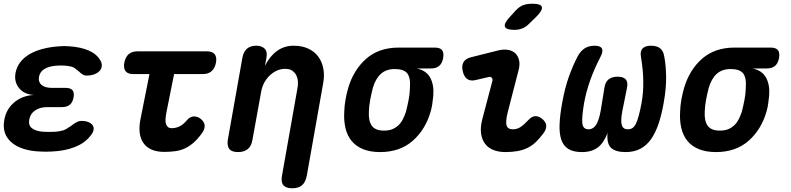

<svg xmlns="http://www.w3.org/2000/svg" viewBox="-20 -805 4240 1029"><path d="M518 -481Q527 -466 525.5 -451Q524 -436 514 -425Q504 -414 486 -407Q468 -400 444 -400Q434 -400 427 -403.5Q420 -407 413.5 -412.5Q407 -418 400.5 -424Q394 -430 385 -436Q377 -444 364 -447.5Q351 -451 332 -453Q319 -454 306.5 -454Q294 -454 281 -453Q243 -450 218.5 -435.5Q194 -421 189 -393Q184 -366 202.5 -350Q221 -334 258 -334H331Q358 -334 368.5 -321.5Q379 -309 374 -282Q369 -256 354 -243.5Q339 -231 312 -231H234Q194 -231 168 -213Q142 -195 137 -165Q131 -134 151 -118Q171 -102 211 -99Q228 -98 244.5 -98Q261 -98 278 -99Q300 -101 317 -106Q334 -111 346 -121Q356 -126 364.5 -133Q373 -140 381 -145Q389 -150 397.5 -153.5Q406 -157 416 -157Q440 -157 455.5 -150Q471 -143 477.5 -132Q484 -121 481 -106.5Q478 -92 463 -75Q433 -37 380 -16.5Q327 4 259 7Q243 8 226 8Q209 8 193 7Q144 5 105.5 -7.5Q67 -20 41.5 -42Q16 -64 6 -94Q-4 -124 3 -162Q13 -220 56.5 -256.5Q100 -293 162 -296Q110 -299 82.5 -332.5Q55 -366 63 -413Q69 -446 88.5 -471.5Q108 -497 139 -515Q170 -533 211 -543.5Q252 -554 300 -557Q312 -558 324.5 -558Q337 -558 350 -557Q413 -553 456 -534Q499 -515 518 -481Z M1088 -530Q1118 -530 1130.5 -514.5Q1143 -499 1137.5 -469.5Q1132 -440 1114.5 -424Q1097 -408 1067 -408H913L872 -203Q868 -182 867 -166Q866 -150 870 -139.5Q874 -129 881 -123.5Q888 -118 900 -118Q921 -118 941 -127Q961 -136 982 -161Q999 -181 1019.5 -181Q1040 -181 1057 -167Q1077 -150 1077 -130.5Q1077 -111 1063 -92Q1040 -60 1017 -40Q994 -20 969.5 -9Q945 2 917.5 5.5Q890 9 860 9Q820 9 792 -3.5Q764 -16 748 -39.5Q732 -63 728.5 -95.5Q725 -128 733 -167L781 -408H694Q665 -408 653 -423.5Q641 -439 646 -468Q652 -499 669.5 -514.5Q687 -530 718 -530Z M1380 -315 1333 -56Q1328 -23 1308.5 -6.5Q1289 10 1256 10Q1222 10 1209 -6.5Q1196 -23 1201 -56L1279 -495Q1285 -528 1303.5 -544Q1322 -560 1353 -560Q1383 -560 1398.5 -544Q1414 -528 1408 -495L1400 -452Q1425 -503 1464 -531.5Q1503 -560 1553 -560Q1599 -560 1632 -544.5Q1665 -529 1685 -502.5Q1705 -476 1712.5 -439Q1720 -402 1712 -359L1624 138Q1617 172 1598.5 188Q1580 204 1546 204Q1513 204 1499 188Q1485 172 1491 138L1574 -331Q1578 -350 1576.5 -369Q1575 -388 1567 -403Q1559 -418 1545 -427Q1531 -436 1508 -436Q1484 -436 1462.5 -426Q1441 -416 1423.5 -398.5Q1406 -381 1395 -359.5Q1384 -338 1380 -315Z M2289 -438H2214Q2265 -427 2286 -388Q2307 -349 2302 -291Q2300 -270 2297 -249Q2294 -228 2288 -207Q2260 -110 2191.5 -50Q2123 10 2017 10Q1964 10 1926 -5.5Q1888 -21 1864.5 -49.5Q1841 -78 1831.5 -118.5Q1822 -159 1825 -207Q1826 -239 1831.5 -270Q1837 -301 1846 -333Q1875 -431 1943 -490.5Q2011 -550 2117 -550H2310Q2338 -550 2349 -536.5Q2360 -523 2355 -494Q2350 -466 2334 -452Q2318 -438 2289 -438ZM2038 -105Q2063 -105 2081 -112Q2099 -119 2113.5 -132Q2128 -145 2138 -164Q2148 -183 2156 -207Q2164 -239 2170 -270Q2176 -301 2177 -333Q2181 -389 2162.5 -412Q2144 -435 2096 -435Q2049 -435 2020.5 -408.5Q1992 -382 1978 -333Q1970 -301 1964 -270Q1958 -239 1957 -207Q1954 -158 1972.5 -131.5Q1991 -105 2038 -105Z M2529 -376Q2501 -369 2483.5 -382Q2466 -395 2460 -424Q2453 -452 2464 -471.5Q2475 -491 2504 -498L2651 -535Q2681 -542 2704.5 -537.5Q2728 -533 2742.5 -518.5Q2757 -504 2762 -481.5Q2767 -459 2760 -432L2701 -203Q2694 -175 2693 -157Q2692 -139 2696.5 -129Q2701 -119 2709.5 -115.5Q2718 -112 2729 -112Q2752 -112 2771 -125Q2790 -138 2811 -161Q2830 -182 2849 -182.5Q2868 -183 2887 -167Q2907 -150 2907.5 -130.5Q2908 -111 2892 -90Q2872 -63 2851.5 -43.5Q2831 -24 2807.5 -12.5Q2784 -1 2754.5 4.5Q2725 10 2689 10Q2652 10 2623.5 -1.5Q2595 -13 2578.5 -36Q2562 -59 2558 -91.5Q2554 -124 2565 -167L2618 -368Q2622 -381 2616 -388Q2610 -395 2598 -392ZM2817 -679Q2800 -661 2780 -653Q2760 -645 2737 -645Q2692 -645 2686 -662.5Q2680 -680 2714 -716L2744 -749Q2765 -771 2785.5 -778Q2806 -785 2833 -785Q2879 -785 2884 -767.5Q2889 -750 2854 -715Z M3469 -560Q3501 -560 3518.5 -545.5Q3536 -531 3540 -502Q3549 -456 3550 -394Q3551 -332 3537 -254Q3526 -191 3509.5 -142Q3493 -93 3469.5 -59.5Q3446 -26 3412.5 -8Q3379 10 3333 10Q3278 10 3254.5 -13Q3231 -36 3236 -92Q3216 -39 3183.5 -14.5Q3151 10 3099 10Q3052 10 3025.5 -7Q2999 -24 2988 -57Q2977 -90 2979 -139.5Q2981 -189 2993 -254Q3007 -333 3029 -394.5Q3051 -456 3076 -503Q3091 -531 3113 -545.5Q3135 -560 3167 -560Q3197 -560 3205.5 -545.5Q3214 -531 3199 -502Q3181 -467 3167 -435Q3153 -403 3142.5 -373Q3132 -343 3124 -313.5Q3116 -284 3110 -251Q3104 -214 3101.5 -187.5Q3099 -161 3101 -144Q3103 -127 3111.5 -119.5Q3120 -112 3134 -112Q3148 -112 3159.5 -120Q3171 -128 3179.5 -144.5Q3188 -161 3194 -186Q3200 -211 3205 -246L3219 -333Q3223 -364 3241 -379Q3259 -394 3290 -394Q3321 -394 3334 -379Q3347 -364 3340 -333L3322 -243Q3314 -207 3311 -182Q3308 -157 3311 -141.5Q3314 -126 3322 -119Q3330 -112 3346 -112Q3360 -112 3370.5 -119.5Q3381 -127 3389 -144Q3397 -161 3404 -187.5Q3411 -214 3418 -251Q3424 -284 3426 -313.5Q3428 -343 3427.5 -373Q3427 -403 3424 -434Q3421 -465 3415 -501Q3410 -531 3424 -545.5Q3438 -560 3469 -560Z M4089 -438H4014Q4065 -427 4086 -388Q4107 -349 4102 -291Q4100 -270 4097 -249Q4094 -228 4088 -207Q4060 -110 3991.5 -50Q3923 10 3817 10Q3764 10 3726 -5.5Q3688 -21 3664.5 -49.5Q3641 -78 3631.5 -118.5Q3622 -159 3625 -207Q3626 -239 3631.5 -270Q3637 -301 3646 -333Q3675 -431 3743 -490.5Q3811 -550 3917 -550H4110Q4138 -550 4149 -536.5Q4160 -523 4155 -494Q4150 -466 4134 -452Q4118 -438 4089 -438ZM3838 -105Q3863 -105 3881 -112Q3899 -119 3913.5 -132Q3928 -145 3938 -164Q3948 -183 3956 -207Q3964 -239 3970 -270Q3976 -301 3977 -333Q3981 -389 3962.5 -412Q3944 -435 3896 -435Q3849 -435 3820.5 -408.5Q3792 -382 3778 -333Q3770 -301 3764 -270Q3758 -239 3757 -207Q3754 -158 3772.5 -131.5Q3791 -105 3838 -105Z"/></svg>

Font: Maple Mono
Style: Bold Italic
Weight: 700
Italic angle: -10°
Monospace: yes
Designer: subframe7536
Version: Version 7.000